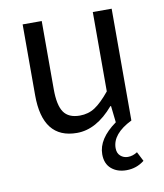

<svg xmlns="http://www.w3.org/2000/svg" viewBox="-79 -551 702 822"><g transform="rotate(-10 272.0 -140.0)"><path d="M405 206Q365 206 339.5 184Q314 162 314 121Q314 54 395 -4L387 -76H384Q309 12 224 12Q75 12 75 -178V-486H158V-189Q158 -120 179 -89.5Q200 -59 249 -59Q286 -59 315 -78Q344 -97 380 -141V-486H462V0Q375 43 375 105Q375 127 388.5 139Q402 151 421 151Q442 151 462 138L483 179Q449 206 405 206Z"/></g></svg>

Font: Toshiba Sans
Style: Regular
Weight: 400
Designer: Paul D. Hunt
Foundry: Toshiba Corporation
Version: Version 2.020;PS 2.0;hotconv 1.0.86;makeotf.lib2.5.63406